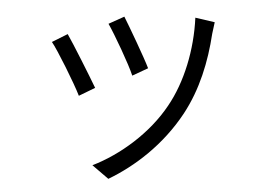

<svg xmlns="http://www.w3.org/2000/svg" viewBox="-48 -637 1096 772"><g transform="rotate(-5 500.0 -251.0)"><path d="M480 -573 414 -550C434 -507 481 -379 491 -334L557 -358C545 -401 496 -533 480 -573ZM840 -519 764 -544C747 -416 696 -289 624 -201C542 -99 417 -23 300 11L359 71C470 29 591 -47 684 -164C756 -255 799 -363 826 -474C830 -486 834 -501 840 -519ZM247 -523 181 -497C200 -464 255 -324 270 -272L338 -298C319 -349 266 -482 247 -523Z"/></g></svg>

Font: Noto Sans CJK SC DemiLight
Style: Regular
Weight: 350
Designer: Ryoko NISHIZUKA 西塚涼子 (kana, bopomofo & ideographs); Paul D. Hunt (Latin, Greek & Cyrillic); Sandoll Communications 산돌커뮤니
Foundry: Adobe
Version: Version 2.004;hotconv 1.0.118;makeotfexe 2.5.65603